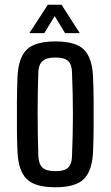

<svg xmlns="http://www.w3.org/2000/svg" viewBox="-20 -783 467 811"><path d="M214 8Q128 8 93 -26.5Q58 -61 54 -140Q52 -179 51.5 -236Q51 -293 51.5 -353Q52 -413 54 -460Q58 -540 93.5 -574Q129 -608 214 -608Q300 -608 334.5 -573.5Q369 -539 373 -460Q375 -416 375.5 -359.5Q376 -303 375.5 -245.5Q375 -188 373 -140Q369 -61 334 -26.5Q299 8 214 8ZM214 -60Q253 -60 268 -75Q283 -90 284 -121Q288 -211 288 -299Q288 -387 284 -480Q283 -512 267 -526Q251 -540 214 -540Q176 -540 159.5 -525Q143 -510 142 -478Q139 -400 139 -306.5Q139 -213 142 -122Q144 -89 160 -74.5Q176 -60 214 -60ZM104 -643 182 -763H240L317 -643H255L211 -715L167 -643Z"/></svg>

Font: Big Shoulders Text Medium
Style: Regular
Weight: 500
Designer: Patric King
Foundry: XO Type Co
Version: Version 1.000; ttfautohint (v1.8.2)